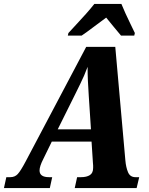

<svg xmlns="http://www.w3.org/2000/svg" viewBox="-59 -951 756 971"><path d="M-39 0 -27 -55H-7Q16 -55 30.5 -70.5Q45 -86 70 -133L377 -714H524L575 -140Q578 -105 588.5 -80Q599 -55 626 -55H645L632 0H319L331 -55H351Q379 -55 395.5 -65.5Q412 -76 412 -102Q412 -108 412 -114.5Q412 -121 411 -127L404 -235H203L160 -147Q141 -110 141 -89Q141 -55 189 -55H205L193 0ZM321 -474 233 -297H401L390 -465Q387 -509 385.5 -543Q384 -577 384 -613Q375 -589 366.5 -569Q358 -549 347 -527Q336 -505 321 -474ZM287 -784Q304 -803 328 -828.5Q352 -854 376 -881Q400 -908 418 -931H555Q563 -911 575.5 -883.5Q588 -856 601 -829.5Q614 -803 623 -784L620 -771H553Q539 -788 516 -815.5Q493 -843 478 -862Q445 -838 413.5 -814Q382 -790 354 -771H284Z"/></svg>

Font: Noto Serif Condensed ExtraBold
Style: Italic
Weight: 800
Width: 3
Italic angle: -12°
Designer: Monotype Design Team
Foundry: Monotype Imaging Inc.
Version: Version 2.014; ttfautohint (v1.8.4.7-5d5b)